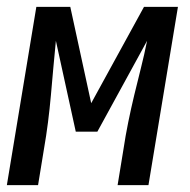

<svg xmlns="http://www.w3.org/2000/svg" viewBox="-33 -540 553 560"><path d="M-13 0 73 -520H172L233 -239L387 -520H486L400 0H310L327 -104Q333 -144 341 -183.5Q349 -223 358.5 -262.5Q368 -302 378 -341.5Q388 -381 396 -421L251 -156H188L130 -421Q126 -381 122.5 -341.5Q119 -302 115.5 -262.5Q112 -223 107 -183.5Q102 -144 95 -104L78 0Z"/></svg>

Font: Iosevka SS04 Medium Oblique
Style: Regular
Weight: 500
Italic angle: -9°
Monospace: yes
Designer: Belleve Invis
Foundry: Belleve Invis
Version: Version 19.0.0; ttfautohint (v1.8.4)